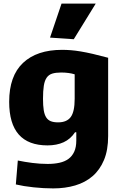

<svg xmlns="http://www.w3.org/2000/svg" viewBox="-20 -827 672 1067"><path d="M258 -618 322 -807H512L390 -609ZM276 220Q223 220 166.5 214Q110 208 68 198L79 65Q117 73 160 78.5Q203 84 245 84Q281 84 310.5 77.5Q340 71 360.5 56Q381 41 392.5 16Q404 -9 404 -46V-92H397Q372 -54 333.5 -36.5Q295 -19 244 -19Q31 -19 31 -261Q31 -405 108 -477.5Q185 -550 325 -550Q349 -550 374 -548Q399 -546 429 -541Q459 -536 496 -527.5Q533 -519 581 -506V-71Q581 7 558 62Q535 117 494.5 152Q454 187 398 203.5Q342 220 276 220ZM303 -147Q351 -147 373 -176.5Q395 -206 395 -278V-414Q379 -419 360 -421.5Q341 -424 320 -424Q290 -424 270.5 -418Q251 -412 239.5 -395.5Q228 -379 223.5 -350.5Q219 -322 219 -278Q219 -240 223 -215Q227 -190 236.5 -175Q246 -160 262 -153.5Q278 -147 303 -147Z"/></svg>

Font: Encode Sans Narrow
Style: ExtraBold
Weight: 800
Designer: Pablo Impallari, Andres Torresi
Foundry: Pablo Impallari, Andres Torresi
Version: Version 1.000; ttfautohint (v1.00) -l 8 -r 50 -G 200 -x 14 -